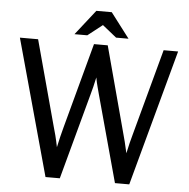

<svg xmlns="http://www.w3.org/2000/svg" viewBox="-60 -966 1013 1030"><g transform="rotate(5 447.0 -451.0)"><path d="M119 -728 241 -277Q249 -250 256 -222.5Q263 -195 270 -160Q277 -192 283 -217.5Q289 -243 296 -268L420 -728H494L616 -273Q623 -248 630 -220.5Q637 -193 644 -160Q651 -192 657 -217Q663 -242 670 -266L795 -728H873L674 5H597L470 -460Q465 -480 459 -501.5Q453 -523 448 -551Q442 -523 436.5 -500.5Q431 -478 425 -457L300 5H223L21 -728ZM459 -834 380 -772H311L417 -907H500L602 -773H535Z"/></g></svg>

Font: Rosario Light
Style: Regular
Weight: 300
Designer: Hector Gatti
Foundry: Omnibus Type
Version: Version 1.101; ttfautohint (v1.8.1.43-b0c9)